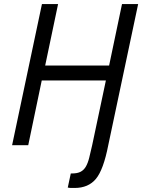

<svg xmlns="http://www.w3.org/2000/svg" viewBox="-20 -720 705 952"><path d="M517 -1Q493 122 455.5 167Q418 212 350 212Q342 212 333.5 212Q325 212 316 210L331 140H338Q364 140 380 131.5Q396 123 406 105.5Q416 88 422.5 61.5Q429 35 437 0L505 -321H187L120 0H40L188 -700H268L204 -395H521L585 -700H665Z"/></svg>

Font: PT Sans
Style: Italic
Weight: 400
Italic angle: -12°
Designer: A.Korolkova, O.Umpeleva, V.Yefimov
Foundry: ParaType Ltd
Version: Version 2.003W OFL